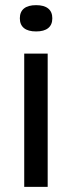

<svg xmlns="http://www.w3.org/2000/svg" viewBox="-20 -725 279 745"><path d="M74 0V-517H165V0ZM120 -603Q89 -603 73 -616Q57 -629 57 -654Q57 -679 73 -692Q89 -705 120 -705Q151 -705 167 -692Q183 -679 183 -654Q183 -629 167 -616Q151 -603 120 -603Z"/></svg>

Font: Bricolage Grotesque 28pt
Style: Regular
Weight: 400
Version: Version 1.001;gftools[0.9.33.dev8+g029e19f]